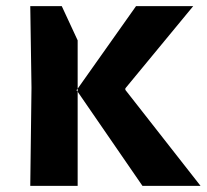

<svg xmlns="http://www.w3.org/2000/svg" viewBox="-20 -608 676 628"><path d="M446 0 234 -308V-318L425 -588H612L390 -319V-314L636 0ZM79 0 83 -321 79 -588H182L234 -476V-318L230 -313L234 -308V0Z"/></svg>

Font: Ruda SemiBold
Style: Bold
Weight: 900
Designer: Mariela Monsalve and Angelina Sanchez
Foundry: Mariela Monsalve and Angelina Sanchez
Version: Version 2.000